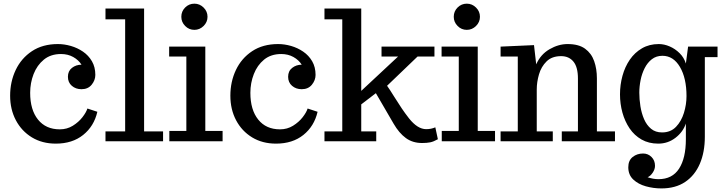

<svg xmlns="http://www.w3.org/2000/svg" viewBox="-20 -782 3998 1063"><path d="M289.1 13.2Q213.4 13.2 156.5 -21.5Q99.6 -56.2 67.9 -116.2Q36.1 -176.3 36.1 -252Q36.1 -329.6 66.9 -394.5Q97.7 -459.5 157 -498.8Q216.3 -538.1 300.8 -538.1Q335.9 -538.1 372.3 -527.6Q408.7 -517.1 439.5 -496.1Q470.2 -475.1 489 -442.9Q507.8 -410.6 507.8 -367.2Q507.8 -337.9 487.5 -313Q467.3 -288.1 431.2 -288.1Q399.4 -288.1 377.7 -306.9Q356 -325.7 356 -356.9Q356 -388.7 378.4 -406.2Q400.9 -423.8 431.2 -423.8Q415 -449.7 385.5 -466.3Q356 -482.9 317.9 -482.9Q260.7 -482.9 222.9 -451.9Q185.1 -420.9 166 -371.8Q147 -322.8 147 -268.1Q147 -173.8 190.4 -119.9Q233.9 -65.9 311 -65.9Q351.1 -65.9 383.3 -85.9Q415.5 -106 436.5 -133.1Q457.5 -160.2 463.9 -181.2L519 -163.1Q500.5 -83 440.4 -34.9Q380.4 13.2 289.1 13.2Z M564 0V-54.7H672.9V-674.8H564V-734.9H777.8V-54.7H882.8V0Z M917.5 0V-57.1H1011.7V-469.2H916.5V-523.9H1116.7V-57.1H1212.4V0ZM1056.2 -616.7Q1026.4 -616.7 1005.1 -638.2Q983.9 -659.7 983.9 -689Q983.9 -719.2 1005.1 -740.5Q1026.4 -761.7 1056.2 -761.7Q1085.4 -761.7 1107.2 -740.2Q1128.9 -718.8 1128.9 -689Q1128.9 -659.7 1107.2 -638.2Q1085.4 -616.7 1056.2 -616.7Z M1508.3 13.2Q1432.6 13.2 1375.7 -21.5Q1318.8 -56.2 1287.1 -116.2Q1255.4 -176.3 1255.4 -252Q1255.4 -329.6 1286.1 -394.5Q1316.9 -459.5 1376.2 -498.8Q1435.5 -538.1 1520 -538.1Q1555.2 -538.1 1591.6 -527.6Q1627.9 -517.1 1658.7 -496.1Q1689.5 -475.1 1708.3 -442.9Q1727.1 -410.6 1727.1 -367.2Q1727.1 -337.9 1706.8 -313Q1686.5 -288.1 1650.4 -288.1Q1618.7 -288.1 1596.9 -306.9Q1575.2 -325.7 1575.2 -356.9Q1575.2 -388.7 1597.7 -406.2Q1620.1 -423.8 1650.4 -423.8Q1634.3 -449.7 1604.7 -466.3Q1575.2 -482.9 1537.1 -482.9Q1480 -482.9 1442.1 -451.9Q1404.3 -420.9 1385.3 -371.8Q1366.2 -322.8 1366.2 -268.1Q1366.2 -173.8 1409.7 -119.9Q1453.1 -65.9 1530.3 -65.9Q1570.3 -65.9 1602.5 -85.9Q1634.8 -106 1655.8 -133.1Q1676.8 -160.2 1683.1 -181.2L1738.3 -163.1Q1719.7 -83 1659.7 -34.9Q1599.6 13.2 1508.3 13.2Z M2316.9 9.8Q2264.6 9.8 2227.1 -17.6Q2189.5 -44.9 2159.2 -97.2L2061 -266.1L1980 -204.1V-54.7H2063V0H1776.4V-54.7H1875V-674.8H1776.4V-734.9H1980V-278.8L2184.1 -469.2H2092.3V-523.9H2385.3V-469.2H2292L2123 -307.1Q2137.2 -287.6 2161.6 -248Q2185.5 -209.5 2203.9 -182.4Q2222.2 -155.3 2244.6 -126.5Q2292 -66.9 2339.4 -66.9Q2367.7 -66.9 2390.1 -77.1L2404.3 -11.2Q2380.4 2.4 2361.6 6.1Q2342.8 9.8 2316.9 9.8Z M2425.8 0V-57.1H2520V-469.2H2424.8V-523.9H2625V-57.1H2720.7V0ZM2564.5 -616.7Q2534.7 -616.7 2513.4 -638.2Q2492.2 -659.7 2492.2 -689Q2492.2 -719.2 2513.4 -740.5Q2534.7 -761.7 2564.5 -761.7Q2593.8 -761.7 2615.5 -740.2Q2637.2 -718.8 2637.2 -689Q2637.2 -659.7 2615.5 -638.2Q2593.8 -616.7 2564.5 -616.7Z M2751.5 0V-54.7H2846.7V-469.2H2751.5V-523.9L2936.5 -532.2L2948.7 -425.8Q2972.7 -480.5 3022.2 -509.3Q3071.8 -538.1 3122.6 -538.1Q3183.6 -538.1 3219 -512.5Q3254.4 -486.8 3269.5 -443.8Q3284.7 -400.9 3284.7 -348.1V-54.7H3384.8V0H3090.3V-54.7H3179.7V-347.2Q3179.7 -410.6 3154.8 -440.9Q3129.9 -471.2 3086.4 -471.2Q3035.6 -471.2 3006.1 -442.1Q2976.6 -413.1 2964.1 -370.4Q2951.7 -327.6 2951.7 -286.1V-54.7H3040.5V0Z M3641.6 261.2Q3597.7 261.2 3555.7 249.5Q3513.7 237.8 3486.1 211.9Q3458.5 186 3458.5 144Q3458.5 106.4 3482.7 87.2Q3506.8 67.9 3540.5 67.9Q3567.9 67.9 3587.2 87.2Q3606.4 106.4 3606.4 136.2Q3606.4 155.3 3593.3 174.6Q3580.1 193.8 3565.4 199.2Q3596.2 210 3625.5 210Q3702.1 210 3739.7 151.6Q3777.3 93.3 3777.3 -11.2V-98.1Q3761.7 -51.3 3719.7 -19Q3677.7 13.2 3624.5 13.2Q3571.8 13.2 3532 -9.5Q3492.2 -32.2 3465.8 -71Q3439.5 -109.9 3426 -158.7Q3412.6 -207.5 3412.6 -259.8Q3412.6 -312.5 3426.3 -362.3Q3439.9 -412.1 3467 -451.7Q3494.1 -491.2 3534.4 -514.6Q3574.7 -538.1 3627.4 -538.1Q3657.2 -538.1 3687.7 -524.9Q3718.3 -511.7 3742.7 -487.5Q3767.1 -463.4 3777.3 -430.2L3789.6 -523.9H3952.6V-465.8H3882.3V-24.9Q3882.3 60.1 3854.7 124.5Q3827.1 189 3773.7 225.1Q3720.2 261.2 3641.6 261.2ZM3645.5 -48.8Q3692.9 -48.8 3722.7 -79.8Q3752.4 -110.8 3766.6 -157.2Q3780.8 -203.6 3780.8 -250Q3780.8 -349.6 3744.4 -411.4Q3708 -473.1 3647.5 -473.1Q3613.3 -473.1 3588.9 -454.1Q3564.5 -435.1 3549.1 -404.5Q3533.7 -374 3526.6 -338.4Q3519.5 -302.7 3519.5 -269Q3519.5 -232.4 3525.6 -193.8Q3531.7 -155.3 3545.9 -122.3Q3560.1 -89.4 3584.5 -69.1Q3608.9 -48.8 3645.5 -48.8Z"/></svg>

Font: Trocchi
Style: Regular
Weight: 400
Designer: Vernon Adams
Foundry: Vernon Adams
Version: Version 1.101; ttfautohint (v1.8.4.7-5d5b);gftools[0.9.27]